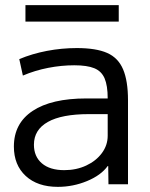

<svg xmlns="http://www.w3.org/2000/svg" viewBox="-20 -717 585 747"><path d="M205 10Q126 10 80 -32.5Q34 -75 34 -147Q34 -237 107 -285.5Q180 -334 316 -334H399Q399 -384 387 -412Q375 -440 347 -451.5Q319 -463 269 -463Q219 -463 167.5 -453Q116 -443 69 -423L55 -487Q105 -508 162.5 -519Q220 -530 279 -530Q354 -530 397 -511Q440 -492 459 -447Q478 -402 478 -327V0H402L401 -71H399Q373 -35 318.5 -12.5Q264 10 205 10ZM230 -55Q277 -55 315.5 -73Q354 -91 376.5 -121.5Q399 -152 399 -189V-273H326Q220 -273 166 -242.5Q112 -212 112 -154Q112 -108 143 -81.5Q174 -55 230 -55ZM79 -633V-697H442V-633Z"/></svg>

Font: M PLUS 1
Style: Regular
Weight: 400
Designer: Coji Morishita
Foundry: UNDERFOREST DESIGN
Version: Version 1.001